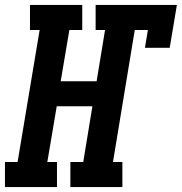

<svg xmlns="http://www.w3.org/2000/svg" viewBox="-61 -755 734 775"><path d="M-41 0V-101H10L99 -634H60V-735H271V-634H219L184 -427H329L363 -634H325V-735H653L624 -562H524L536 -634H483L395 -101H433V0H223V-101H275L312 -326H168L130 -101H169V0Z"/></svg>

Font: Iosevka Slab Extended Oblique
Style: Bold
Weight: 700
Width: 7
Italic angle: -9°
Monospace: yes
Designer: Belleve Invis
Foundry: Belleve Invis
Version: Version 11.1.1; ttfautohint (v1.8.3)